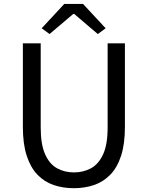

<svg xmlns="http://www.w3.org/2000/svg" viewBox="-20 -957 761 990"><path d="M360.8 13.4Q304.7 13.4 256.8 -2.9Q208.8 -19.2 173.2 -56.1Q137.7 -93 117.8 -153.8Q97.9 -214.5 97.9 -302.4V-733.4H189.9V-299.9Q189.9 -212.2 212.7 -161.4Q235.5 -110.5 274.3 -89.3Q313.1 -68 360.8 -68Q409.8 -68 449 -89.3Q488.3 -110.5 511.7 -161.4Q535 -212.2 535 -299.9V-733.4H624.1V-302.4Q624.1 -214.5 604.3 -153.8Q584.6 -93 548.6 -56.1Q512.7 -19.2 464.6 -2.9Q416.5 13.4 360.8 13.4ZM235.4 -781.4 195 -811.3 311.4 -936.7H408.2L524.7 -811.3L484.3 -781.4L362.7 -885.1H357.7Z"/></svg>

Font: Shanggu Sans SC VF
Style: Regular
Weight: 250
Designer: GuiWonder
Version: Version 1.021